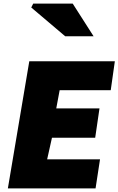

<svg xmlns="http://www.w3.org/2000/svg" viewBox="-20 -1055 663 1075"><path d="M144 -712H623L600 -550H314L295 -448H537L513 -284H271L244 -163H540L515 0H24ZM155 -1013 166 -1035H387L504 -852H345Z"/></svg>

Font: Nebula Sans Black
Style: Regular
Weight: 900
Italic angle: -9°
Designer: Paul D. Hunt for Adobe (as Source Sans)
Foundry: Nebula Entertainment & Broadcasting LLC
Version: Version 1.010